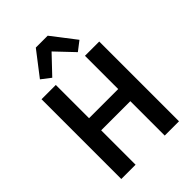

<svg xmlns="http://www.w3.org/2000/svg" viewBox="-268 -1068 1188 1188"><g transform="rotate(-45 325.5 -474.5)"><path d="M453 -301H198V0H73V-698H198V-407H453V-698H578V0H453ZM378 -949 499 -792 438 -745 326 -863 214 -745 153 -792 274 -949Z"/></g></svg>

Font: IBM Plex Sans Cond SmBld
Style: Regular
Weight: 600
Width: 3
Designer: Mike Abbink, Paul van der Laan, Pieter van Rosmalen
Foundry: Bold Monday
Version: Version 1.3